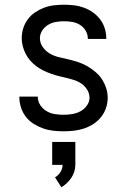

<svg xmlns="http://www.w3.org/2000/svg" viewBox="-20 -548 540 813"><path d="M249 8Q227 8 205 5.5Q183 3 162 -4.5Q141 -12 122 -24Q103 -36 89.5 -53.5Q76 -71 69 -92.5Q62 -114 62 -136V-139H140V-138Q140 -119 150.5 -103Q161 -87 177 -77.5Q193 -68 211.5 -65Q230 -62 249 -62Q267 -62 285.5 -65Q304 -68 320 -76.5Q336 -85 347.5 -100.5Q359 -116 359 -134Q359 -152 349.5 -167.5Q340 -183 326 -193Q312 -203 295.5 -208.5Q279 -214 262 -218Q245 -222 228.5 -226Q212 -230 195.5 -236Q179 -242 163.5 -249.5Q148 -257 134 -267.5Q120 -278 108.5 -291Q97 -304 89 -319.5Q81 -335 76.5 -352Q72 -369 72 -386Q72 -408 78.5 -428.5Q85 -449 98 -466.5Q111 -484 129 -496Q147 -508 167 -515.5Q187 -523 208.5 -525.5Q230 -528 251 -528Q273 -528 294 -525.5Q315 -523 335.5 -515.5Q356 -508 373.5 -495.5Q391 -483 404 -466Q417 -449 423.5 -428Q430 -407 430 -386V-383H352V-384Q352 -402 343 -417.5Q334 -433 319 -442.5Q304 -452 286.5 -455Q269 -458 251 -458Q234 -458 216.5 -455Q199 -452 184 -443Q169 -434 159 -419Q149 -404 149 -386Q149 -365 162 -347.5Q175 -330 193 -320Q211 -310 231.5 -305.5Q252 -301 272.5 -296Q293 -291 312.5 -284.5Q332 -278 350 -267.5Q368 -257 384 -243.5Q400 -230 411.5 -212.5Q423 -195 429.5 -175Q436 -155 436 -134Q436 -112 429 -91Q422 -70 408 -52.5Q394 -35 375.5 -23Q357 -11 336 -4Q315 3 293 5.5Q271 8 249 8ZM240 245 213 203Q227 195 236 180.5Q245 166 245 150H201V53H299V150Q299 165 294.5 179Q290 193 282 205Q274 217 263.5 227Q253 237 240 245Z"/></svg>

Font: Iosevka Fuck
Style: Regular
Weight: 400
Monospace: yes
Designer: Belleve Invis
Foundry: Belleve Invis
Version: Version 28.0.7; ttfautohint (v1.8.3)